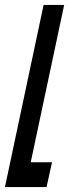

<svg xmlns="http://www.w3.org/2000/svg" viewBox="-44 -755 279 775"><path d="M-24 0H144L166 -100H80L215 -735H132Z"/></svg>

Font: League Gothic Condensed Italic
Style: Regular
Weight: 400
Width: 3
Designer: The League of Moveable Type
Version: Version 1.600; ttfautohint (v1.8.3)